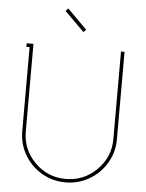

<svg xmlns="http://www.w3.org/2000/svg" viewBox="-59 -921 743 977"><g transform="rotate(5 312.5 -432.5)"><path d="M336.9 -761.2 236.8 -860.8 250 -874 350.1 -773.9ZM554.2 -231.9Q554.2 -166.5 521.5 -111.1Q488.8 -55.7 433.1 -23.4Q377.4 8.8 312 8.8Q246.6 8.8 191.2 -23.4Q135.7 -55.7 103.3 -111.1Q70.8 -166.5 70.8 -231.9V-661.1H54.2V-679.2H88.9V-231.9Q88.9 -139.6 154.3 -74.2Q219.7 -8.8 312 -8.8Q404.3 -8.8 470.2 -74.2Q536.1 -139.6 536.1 -231.9V-679.2H554.2Z"/></g></svg>

Font: Rawengulk
Style: Light
Weight: 300
Version: Version 0.92